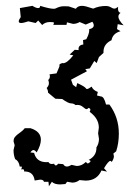

<svg xmlns="http://www.w3.org/2000/svg" viewBox="-20 -465 484 665"><path d="M30.8 38.1 26.9 24.4Q26.9 16.6 30.5 11.2Q34.2 5.9 40 1.2Q45.9 -3.4 52.7 -8.3Q59.6 -13.2 65.9 -21H85.4Q121.6 -9.8 121.6 19Q121.6 37.6 106.9 63Q101.1 54.7 95.7 54.7Q90.8 54.7 85.4 63L98.1 64.5Q106 96.7 141.1 96.7L147.9 96.2Q150.9 103 159.7 103L167.5 102.1Q169.4 107.9 173.3 107.9Q177.2 107.9 181.6 102.1L198.7 103.5Q204.1 111.8 211.4 111.8Q218.3 111.8 228 106L245.6 109.9Q263.2 109.9 276.9 96.2L284.2 101.6Q293.5 96.7 293.5 93.3Q293.5 90.8 287.1 88.9Q314 75.2 314 47.4V45.4Q322.8 32.2 322.8 16.1L319.8 -3.4L322.3 -22.9Q322.3 -54.7 290.5 -77.6Q293 -81.5 293 -85.4Q293 -89.4 286.6 -91.3Q282.7 -86.9 279.8 -86.9Q277.3 -86.9 274.4 -89.1Q271.5 -91.3 267.8 -94.2Q264.2 -97.2 259.5 -99.4Q254.9 -101.6 248.5 -101.6L241.7 -101.1Q234.9 -106.9 226.1 -106.9Q216.8 -106.9 195.3 -122.1L171.9 -123L146.5 -144Q146.5 -152.3 141.6 -160.2Q149.4 -168 149.4 -176.8Q149.4 -182.1 147 -188Q152.8 -192.9 152.8 -200.2Q152.8 -203.6 151.4 -207.5L175.8 -210.9L185.5 -233.9L186.5 -242.7L195.3 -246.6Q196.8 -246.1 198.7 -246.1Q212.4 -246.1 233.9 -273.4L221.2 -275.9L238.8 -292.5L252.4 -291.5L252 -295.4Q252 -309.1 268.6 -311L267.6 -326.2L278.8 -329.1Q289.1 -348.1 289.1 -360.4L288.6 -363.8Q304.7 -367.2 304.7 -377Q304.7 -383.3 299.8 -389.6L276.9 -379.9L255.9 -388.7Q245.1 -382.3 232.9 -382.3L211.9 -387.7L210.4 -378.9H164.6L167.5 -386.7Q164.1 -388.7 152.8 -388.7Q136.7 -388.7 126 -378.4L112.3 -394L103.5 -385.3L78.1 -391.1Q61 -385.3 53.2 -385.3Q44.9 -385.3 44.9 -391.1Q44.9 -396 51.8 -405.8L48.8 -437L92.3 -444.8Q104.5 -437 112.3 -437Q119.1 -437 119.1 -444.8Q151.9 -434.6 166 -434.6Q170.4 -434.6 173.3 -436Q176.3 -437.5 179.7 -439Q183.1 -440.4 188.5 -441.9Q193.8 -443.4 204.1 -443.4L217.8 -442.9L242.7 -434.6Q249 -444.8 264.6 -444.8Q274.9 -444.8 302.7 -435.1Q323.2 -444.3 345.7 -444.3Q356.4 -444.3 364 -439.7Q371.6 -435.1 375.5 -435.1Q381.3 -435.1 389.2 -441.4L388.7 -435.1Q388.7 -422.4 397.5 -420.4Q390.1 -415 390.1 -407.7Q390.1 -395.5 408.2 -377.4L387.7 -381.3L385.3 -364.3L397.5 -356.9Q370.6 -349.6 366.2 -325.7Q338.4 -312.5 338.4 -285.6V-281.7L322.8 -267.6L314.9 -246.6L306.6 -253.9L291 -228L275.4 -225.6L281.2 -218.3L226.1 -189L232.4 -171.4L243.7 -163.1L247.6 -177.2Q274.4 -165 277.8 -158.7Q278.8 -156.7 281.2 -156.7Q286.1 -156.7 297.4 -165Q302.2 -152.8 318.8 -146.5L315.9 -134.3L329.6 -130.9Q340.3 -130.9 347.2 -103H358.9Q391.6 -58.6 391.6 -2.4Q391.6 31.2 382.3 59.1L372.6 66.9L374.5 75.7Q374.5 85.4 366.7 96.2Q365.2 92.3 362.3 92.3Q355.5 92.3 340.3 117.7L350.6 129.4L331.5 125.5Q315.9 160.6 276.4 160.6L255.4 158.7Q244.1 167.5 230.5 167.5L212.4 164.6L206.5 172.4L188.5 173.8Q168.5 173.8 159.7 164.6L149.4 180.2L147.9 164.6H132.3Q130.9 157.2 119.1 157.2L100.1 160.2Q95.7 128.9 65.4 128.9H63.5V126.5Q63.5 121.1 58.6 121.1L53.7 122.1L56.2 112.3L48.3 111.8Q45.4 92.3 32.7 86.4Q26.9 72.8 26.9 54.7Z"/></svg>

Font: Truetypewriter PolyglOTT
Style: Regular
Weight: 400
Designer: Sergey Beatoff a.k.a. Sam_T
Version: Version 3.76